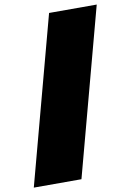

<svg xmlns="http://www.w3.org/2000/svg" viewBox="-95 -934 675 992"><g transform="rotate(-10 242.0 -437.5)"><path d="M0 0H250Q289.1 -146 367.2 -437.5Q445.3 -729 484.4 -875H234.4Q195.3 -729 117.2 -437.5Q39.1 -146 0 0Z"/></g></svg>

Font: Faithful 32x
Style: BoldOblique
Weight: 400
Foundry: Faithful Resource Pack
Version: Version 1.0; January 27, 2023